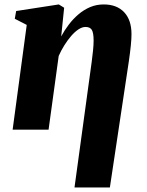

<svg xmlns="http://www.w3.org/2000/svg" viewBox="-20 -570 648 844"><path d="M307.5 254 383 -297.5Q386.5 -323.5 389 -348.2Q391.5 -373 391.5 -391Q391.5 -426 383.5 -438.8Q375.5 -451.5 356 -451.5Q341 -451.5 324.8 -440.8Q308.5 -430 292.8 -411.8Q277 -393.5 262.8 -370.8Q248.5 -348 238 -324L193.5 0H35.5L97.5 -460.5L45 -487.5L51 -521.5L238.5 -550.5L262 -536L249 -410Q263.5 -437 282.5 -462Q301.5 -487 325 -507Q348.5 -527 376.2 -538.8Q404 -550.5 436 -550.5Q493.5 -550.5 525.8 -516.2Q558 -482 558 -420Q558 -399.5 555.2 -371.2Q552.5 -343 546.5 -301.5L463 254Z"/></svg>

Font: Merriweather 60pt Black
Style: Italic
Weight: 900
Italic angle: -7.8°
Version: Version 2.101